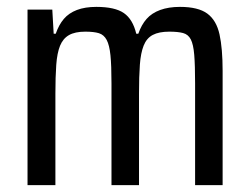

<svg xmlns="http://www.w3.org/2000/svg" viewBox="-20 -538 726 558"><path d="M60 0V-510H132L136 -440H142Q151 -466 165.5 -483Q180 -500 203.5 -509Q227 -518 260 -518Q314 -518 340 -500Q366 -482 376 -440H382Q391 -466 406 -483Q421 -500 445.5 -509Q470 -518 503 -518Q556 -518 582.5 -498.5Q609 -479 618 -438Q627 -397 627 -332V0H547V-296Q547 -348 544.5 -378.5Q542 -409 534.5 -423.5Q527 -438 512 -442Q497 -446 472 -446Q442 -446 424 -436.5Q406 -427 397.5 -405.5Q389 -384 386.5 -350Q384 -316 384 -266V0H304V-296Q304 -348 301 -377.5Q298 -407 290 -422Q282 -437 267.5 -441.5Q253 -446 228 -446Q198 -446 180.5 -436Q163 -426 154.5 -405Q146 -384 143.5 -349.5Q141 -315 141 -266V0Z"/></svg>

Font: Saira Condensed Medium
Style: Regular
Weight: 500
Width: 3
Designer: Hector Gatti with collaboration of the Omnibus-Type team
Foundry: Omnibus-Type
Version: Version 1.101